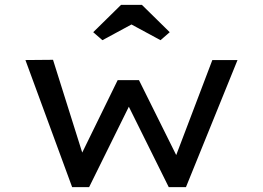

<svg xmlns="http://www.w3.org/2000/svg" viewBox="-20 -773 1086 793"><path d="M278 0 85 -525 199 -526 329 -113 306 -115 466 -442H554L717 -114L700 -112L857 -525H961L748 0H677L478 -401L552 -413L348 0ZM403 -607 365 -640 480 -753H566L681 -640L643 -607L508 -680H538Z"/></svg>

Font: Lexend Zetta
Style: Regular
Weight: 400
Designer: Bonnie Shaver-Troup, Thomas Jockin
Foundry: Lexend
Version: Version 1.007